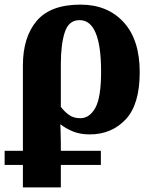

<svg xmlns="http://www.w3.org/2000/svg" viewBox="-23 -570 665 830"><path d="M76 240H240V143H413V82H240V49Q240 22 239 1Q238 -20 238 -33Q262 -14 293 -1.5Q324 11 365 11Q459 11 520 -53.5Q581 -118 581 -258Q581 -398 511.5 -474Q442 -550 325 -550Q195 -550 135.5 -479.5Q76 -409 76 -287V82H-3V143H76ZM324 -59Q295 -59 275 -73.5Q255 -88 240 -108V-293Q240 -378 257 -430.5Q274 -483 321 -483Q414 -483 414 -260Q414 -148 389 -103.5Q364 -59 324 -59Z"/></svg>

Font: Noto Serif SemiCondensed Extra
Style: Regular
Weight: 800
Width: 4
Designer: Monotype Design Team
Foundry: Monotype Imaging Inc.
Version: Version 1.002